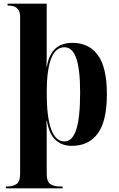

<svg xmlns="http://www.w3.org/2000/svg" viewBox="-20 -780 642 1040"><path d="M12 240V230H21Q48 230 68.5 217.5Q89 205 89 160V-688Q89 -715 78.5 -728.5Q68 -742 53.5 -746Q39 -750 25 -750H21V-760H233V-519Q233 -495 233 -472Q233 -449 232 -419H234Q255 -548 372 -548Q462 -548 510.5 -481Q559 -414 559 -270Q559 -125 510 -57.5Q461 10 369 10Q256 10 234 -126H232Q233 -95 233 -58.5Q233 -22 233 13V160Q233 205 253.5 217.5Q274 230 300 230H319V240ZM329 -14Q372 -14 393 -78Q414 -142 414 -278Q414 -406 393 -465Q372 -524 329 -524Q280 -524 256.5 -461.5Q233 -399 233 -278Q233 -14 329 -14Z"/></svg>

Font: Noto Serif Display SemiCondensed
Style: Bold
Weight: 700
Width: 4
Designer: Monotype Design Team
Foundry: Monotype Imaging Inc.
Version: Version 2.009